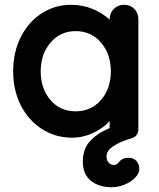

<svg xmlns="http://www.w3.org/2000/svg" viewBox="-20 -565 663 802"><path d="M562 142Q562 158 545.5 176Q529 194 502 205.5Q475 217 446 217Q393 217 359.5 190Q326 163 326 110Q326 57 356.5 24Q387 -9 438 -30V-59Q413 -31 370.5 -10.5Q328 10 281 10Q212 10 156 -25.5Q100 -61 67.5 -124Q35 -187 35 -267Q35 -347 67 -410.5Q99 -474 154.5 -509.5Q210 -545 277 -545Q325 -545 367 -527.5Q409 -510 438 -483V-484Q438 -510 455 -527.5Q472 -545 498 -545Q524 -545 541 -528Q558 -511 558 -484V-25Q558 -13 551.5 -2.5Q545 8 531 12Q483 26 454 45Q425 64 425 88Q425 105 434 114.5Q443 124 456 124Q468 124 477 112Q491 94 518 94Q537 94 549.5 107Q562 120 562 142ZM443 -267Q443 -339 402 -387Q361 -435 296 -435Q232 -435 191 -387Q150 -339 150 -267Q150 -195 190.5 -147.5Q231 -100 296 -100Q361 -100 402 -147.5Q443 -195 443 -267Z"/></svg>

Font: Quicksand
Style: Bold
Weight: 700
Version: Version 3.000